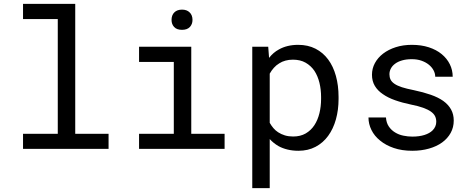

<svg xmlns="http://www.w3.org/2000/svg" viewBox="-20 -770 2440 993"><path d="M99.1 -750V-671.4H278.8V-78.1H99.1V0H541.5V-78.1H369.1V-750Z M699.2 -528.3V-449.7H878.9V-78.1H699.2V0H1141.6V-78.1H969.2V-528.3ZM867.2 -667Q867.2 -645 880.6 -630.4Q894 -615.7 921.4 -615.7Q948.2 -615.7 961.9 -630.4Q975.6 -645 975.6 -667Q975.6 -679.2 971.7 -689.5Q967.8 -699.7 960 -706.5Q953.6 -712.9 943.8 -716.6Q934.1 -720.2 921.4 -720.2Q908.7 -720.2 898.7 -716.6Q888.7 -712.9 882.3 -706.5Q874.5 -699.2 870.8 -689Q867.2 -678.7 867.2 -667Z M1284.7 203.1H1375V-50.8Q1384.8 -40 1396 -31Q1407.2 -22 1419.9 -14.6Q1440.9 -2.9 1467 3.4Q1493.2 9.8 1523.4 9.8Q1573.2 9.8 1612.1 -10.7Q1650.9 -31.2 1677.2 -67.4Q1703.6 -103.5 1717.3 -152.6Q1731 -201.7 1731 -258.3V-268.6Q1731 -327.6 1717.3 -377.2Q1703.6 -426.8 1677.2 -462.4Q1650.9 -498 1611.8 -518.1Q1572.8 -538.1 1522 -538.1Q1493.2 -538.1 1468 -532Q1442.9 -525.9 1422.4 -514.2Q1407.7 -506.3 1395 -495.4Q1382.3 -484.4 1371.6 -470.7L1367.2 -528.3H1284.7ZM1640.6 -268.6V-258.3Q1640.6 -219.7 1632.1 -184.6Q1623.5 -149.4 1606 -122.6Q1588.4 -95.7 1561 -79.8Q1533.7 -64 1496.1 -64Q1472.7 -64 1453.4 -69.8Q1434.1 -75.7 1418.5 -85.9Q1404.8 -94.7 1394 -107.4Q1383.3 -120.1 1375 -134.8V-389.2Q1384.3 -405.8 1396.5 -419.4Q1408.7 -433.1 1424.3 -442.4Q1438.5 -451.7 1456.3 -456.5Q1474.1 -461.4 1495.1 -461.4Q1533.2 -461.4 1560.5 -445.8Q1587.9 -430.2 1606 -403.8Q1623.5 -377 1632.1 -342Q1640.6 -307.1 1640.6 -268.6Z M2236.3 -140.1Q2236.3 -127.4 2231.4 -116.2Q2226.6 -105 2217.3 -95.7Q2202.1 -80.6 2175.3 -72Q2148.4 -63.5 2112.3 -63.5Q2089.4 -63.5 2065.9 -68.4Q2042.5 -73.2 2023.4 -85Q2003.9 -96.7 1991 -115.7Q1978 -134.8 1976.1 -162.6H1885.7Q1885.7 -128.9 1901.1 -97.7Q1916.5 -66.4 1945.8 -43Q1974.6 -19 2016.6 -4.6Q2058.6 9.8 2112.3 9.8Q2159.2 9.8 2198.7 -1.5Q2238.3 -12.7 2266.6 -33.2Q2294.9 -53.7 2310.8 -82.5Q2326.7 -111.3 2326.7 -146.5Q2326.7 -179.2 2312.7 -204.1Q2298.8 -229 2272.5 -248Q2246.1 -266.6 2207.5 -280Q2168.9 -293.5 2120.1 -303.7Q2083 -311 2058.8 -318.8Q2034.7 -326.7 2020.5 -336.4Q2005.9 -346.2 2000 -358.4Q1994.1 -370.6 1994.1 -386.2Q1994.1 -401.4 2001.5 -415.5Q2008.8 -429.7 2023.4 -440.4Q2037.6 -451.2 2059.3 -457.5Q2081.1 -463.9 2109.9 -463.9Q2137.7 -463.9 2159.9 -456.1Q2182.1 -448.2 2197.8 -435.5Q2213.4 -422.9 2222.2 -406.5Q2231 -390.1 2231 -373H2321.3Q2321.3 -407.7 2306.4 -437.7Q2291.5 -467.8 2264.2 -490.2Q2236.8 -512.7 2197.8 -525.4Q2158.7 -538.1 2109.9 -538.1Q2064.5 -538.1 2026.6 -525.9Q1988.8 -513.7 1961.4 -492.7Q1934.1 -471.7 1918.9 -443.6Q1903.8 -415.5 1903.8 -383.3Q1903.8 -350.6 1918.5 -325.9Q1933.1 -301.3 1960 -283.2Q1986.3 -264.6 2023.7 -251.5Q2061 -238.3 2106.4 -229Q2143.6 -221.7 2168.5 -212.6Q2193.4 -203.6 2208.5 -192.9Q2223.6 -182.1 2230 -169.2Q2236.3 -156.2 2236.3 -140.1Z"/></svg>

Font: Roboto Mono
Style: Regular
Weight: 400
Monospace: yes
Designer: Google
Version: Version 3.000